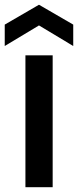

<svg xmlns="http://www.w3.org/2000/svg" viewBox="-31 -782 326 802"><path d="M75.2 0V-550.8H189V0ZM274.9 -679.2V-589.8L131.8 -675.8L-11.2 -589.8V-679.2L131.8 -762.2Z"/></svg>

Font: SVN-Poppins Medium
Style: Regular
Weight: 500
Designer: Ninad Kale (Devanagari), Jonny Pinhorn (Latin)
Foundry: Indian Type Foundry
Version: Version 3.002 2017